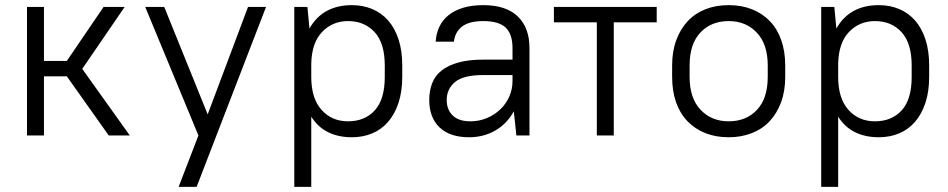

<svg xmlns="http://www.w3.org/2000/svg" viewBox="-20 -527 3690 747"><path d="M240 -230H151V0H85V-500H151V-290H240L383 -500H465L300 -259L485 0H403Z M752 0 545 -500H619L788 -82L945 -500H1015L745 200H675Z M1349 7Q1297 7 1257 -12.5Q1217 -32 1191 -73V200H1125V-500H1176L1184 -416Q1210 -462 1251.5 -484.5Q1293 -507 1349 -507Q1392 -507 1428 -492Q1464 -477 1490 -447.5Q1516 -418 1530.5 -374Q1545 -330 1545 -272V-228Q1545 -171 1530.5 -127Q1516 -83 1490 -53Q1464 -23 1428 -8Q1392 7 1349 7ZM1334 -55Q1399 -55 1438 -97.5Q1477 -140 1477 -228V-272Q1477 -359 1437.5 -402Q1398 -445 1334 -445Q1274 -445 1233.5 -403Q1193 -361 1191 -280V-228Q1191 -144 1231 -99.5Q1271 -55 1334 -55Z M1805 7Q1730 7 1690 -31.5Q1650 -70 1650 -138Q1650 -174 1661.5 -203.5Q1673 -233 1698.5 -253Q1724 -273 1764 -284Q1804 -295 1860 -295H1974V-340Q1974 -394 1947.5 -419.5Q1921 -445 1860 -445Q1805 -445 1777.5 -423.5Q1750 -402 1746 -365H1675Q1677 -396 1689 -422Q1701 -448 1724 -467Q1747 -486 1781 -496.5Q1815 -507 1860 -507Q1949 -507 1994.5 -463Q2040 -419 2040 -340V0H1989L1979 -94Q1953 -46 1907.5 -19.5Q1862 7 1805 7ZM1810 -55Q1844 -55 1874 -67.5Q1904 -80 1926.5 -101.5Q1949 -123 1961.5 -151.5Q1974 -180 1974 -212V-235H1860Q1783 -235 1750.5 -208Q1718 -181 1718 -138Q1718 -100 1741.5 -77.5Q1765 -55 1810 -55Z M2135 -500H2535V-440H2368V0H2302V-440H2135Z M2815 7Q2765 7 2724.5 -9Q2684 -25 2655 -55Q2626 -85 2610.5 -128.5Q2595 -172 2595 -228V-272Q2595 -327 2611 -370.5Q2627 -414 2655.5 -444.5Q2684 -475 2724.5 -491Q2765 -507 2815 -507Q2865 -507 2905.5 -491Q2946 -475 2975 -445Q3004 -415 3019.5 -371Q3035 -327 3035 -272V-228Q3035 -173 3019 -129.5Q3003 -86 2974.5 -55.5Q2946 -25 2905 -9Q2864 7 2815 7ZM2815 -55Q2883 -55 2925 -99.5Q2967 -144 2967 -228V-272Q2967 -355 2924.5 -400Q2882 -445 2815 -445Q2747 -445 2705 -400.5Q2663 -356 2663 -272V-228Q2663 -145 2705.5 -100Q2748 -55 2815 -55Z M3399 7Q3347 7 3307 -12.5Q3267 -32 3241 -73V200H3175V-500H3226L3234 -416Q3260 -462 3301.5 -484.5Q3343 -507 3399 -507Q3442 -507 3478 -492Q3514 -477 3540 -447.5Q3566 -418 3580.5 -374Q3595 -330 3595 -272V-228Q3595 -171 3580.5 -127Q3566 -83 3540 -53Q3514 -23 3478 -8Q3442 7 3399 7ZM3384 -55Q3449 -55 3488 -97.5Q3527 -140 3527 -228V-272Q3527 -359 3487.5 -402Q3448 -445 3384 -445Q3324 -445 3283.5 -403Q3243 -361 3241 -280V-228Q3241 -144 3281 -99.5Q3321 -55 3384 -55Z"/></svg>

Font: Retni Sans
Style: Regular
Weight: 400
Designer: Vitaly Kuzmin
Foundry: ParaType Ltd.
Version: Version 1.00;March 2, 2019;FontCreator 11.5.0.2425 64-bit; t